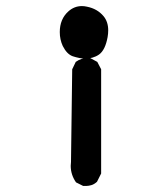

<svg xmlns="http://www.w3.org/2000/svg" viewBox="-20 -609 540 635"><path d="M213.9 -60.5Q213.9 -66.4 214.8 -73.2L218.8 -379.9L230.5 -404.3Q248 -417 269.5 -417Q272.5 -417 278.3 -417L301.8 -404.3L314.5 -379.9V-35.2L300.8 -7.8Q291 1 281.7 3.4Q272.5 5.9 266.6 5.9Q260.7 5.9 254.9 5.9L231.4 -5.9Q213.9 -31.2 213.9 -60.5ZM177.7 -502.9Q177.7 -545.9 206.1 -571.3Q225.6 -588.9 251 -588.9Q258.8 -588.9 267.6 -586.9Q301.8 -580.1 322.3 -555.7Q337.9 -537.1 337.9 -508.8Q337.9 -498 335.9 -486.3Q328.1 -443.4 307.6 -428.7Q288.1 -415 259.8 -415Q242.2 -416 220.7 -422.9Q201.2 -429.7 187.5 -457Q177.7 -478.5 177.7 -502.9Z"/></svg>

Font: JasonHandwriting2
Style: SemiBold
Weight: 600
Version: Version 1.04.7